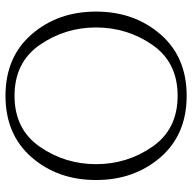

<svg xmlns="http://www.w3.org/2000/svg" viewBox="-20 -694 726 727"><g transform="rotate(90 343.5 -331.0)"><path d="M343.3 11.7Q196.3 11.7 110.4 -87.4Q24.4 -186.5 24.4 -331.1Q24.4 -475.6 110.4 -575Q196.3 -674.3 343.3 -674.3Q490.2 -674.3 576.2 -575Q662.1 -475.6 662.1 -331.1Q662.1 -186.5 576.2 -87.4Q490.2 11.7 343.3 11.7ZM343.3 -22.5Q469.7 -22.5 535.9 -117.9Q602.1 -213.4 602.1 -331.1Q602.1 -449.2 535.9 -544.7Q469.7 -640.1 343.3 -640.1Q216.8 -640.1 150.6 -544.7Q84.5 -449.2 84.5 -331.1Q84.5 -213.4 150.6 -117.9Q216.8 -22.5 343.3 -22.5Z"/></g></svg>

Font: Gayathri Thin
Style: Regular
Weight: 100
Designer: Binoy Dominic <binoy.domenic@gmail.com>
Foundry: SMC
Version: Version 1.000